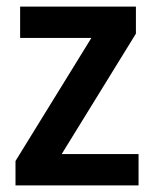

<svg xmlns="http://www.w3.org/2000/svg" viewBox="-20 -562 468 582"><path d="M400 0H27V-74L257 -447H41V-542H392V-460L167 -95H400Z"/></svg>

Font: Noto Sans Sinhala SemiCondensed SemiBold
Style: Regular
Weight: 600
Width: 4
Designer: Jelle Bosma - Monotype Design Team
Foundry: Monotype Imaging Inc.
Version: Version 2.006; ttfautohint (v1.8.4.7-5d5b)